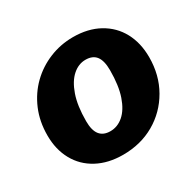

<svg xmlns="http://www.w3.org/2000/svg" viewBox="-125 -680 849 831"><g transform="rotate(-30 300.0 -265.0)"><path d="M267 10Q193 10 138 -19.5Q83 -49 53.5 -102.5Q24 -156 24 -226Q24 -296 48.5 -353.5Q73 -411 115.5 -452.5Q158 -494 214 -517Q270 -540 332 -540Q407 -540 462 -509.5Q517 -479 546 -425Q575 -371 575 -300Q575 -211 534.5 -140.5Q494 -70 424.5 -30Q355 10 267 10ZM270 -106Q306 -106 335.5 -131.5Q365 -157 382.5 -208Q400 -259 400 -336Q400 -383 383 -405.5Q366 -428 330 -428Q295 -428 265.5 -402Q236 -376 218 -324.5Q200 -273 200 -196Q200 -150 217.5 -128Q235 -106 270 -106Z"/></g></svg>

Font: Libre Franklin ExtraBold
Style: Italic
Weight: 800
Italic angle: -8°
Designer: Pablo Impallari, Rodrigo Fuenzalida, Nhung Nguyen
Foundry: Impallari Type
Version: Version 3.000